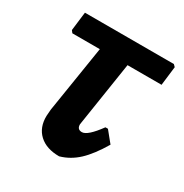

<svg xmlns="http://www.w3.org/2000/svg" viewBox="-119 -558 632 660"><g transform="rotate(30 197.0 -228.0)"><path d="M203 8Q152 8 123.5 -18.5Q95 -45 96 -91L98 -117L140 -381H31L24 -390L33 -464H386L394 -456L385 -381H250L212 -136L210 -123Q210 -103 229 -103Q251 -103 291 -158H301L336 -115Q304 -61 273 -32Q242 -3 203 8Z"/></g></svg>

Font: Alegreya Sans SC
Style: Bold Italic
Weight: 700
Italic angle: -7°
Designer: Juan Pablo del Peral
Foundry: Huerta Tipografica
Version: Version 2.007